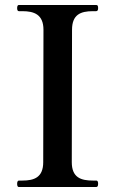

<svg xmlns="http://www.w3.org/2000/svg" viewBox="-20 -753 464 773"><path d="M367 0C373 0 375 -5 375 -13C375 -20 374 -26 367 -26H354C306 -26 269 -38 269 -100L270 -633C270 -694 304 -708 354 -708H367C373 -708 375 -713 375 -720C375 -728 374 -733 367 -733H56C51 -733 49 -728 49 -720C49 -713 51 -708 56 -708H70C117 -708 155 -695 155 -633L154 -100C154 -39 118 -26 70 -26H56C51 -26 49 -20 49 -13C49 -5 51 0 56 0Z"/></svg>

Font: Shippori Mincho OTF SemiBold
Style: Regular
Weight: 600
Designer: FONTDASU
Foundry: FONTDASU / Google Inc. / but / Adobe
Version: Version 3.300;hotconv 1.0.109;makeotfexe 2.5.65596